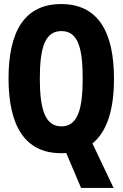

<svg xmlns="http://www.w3.org/2000/svg" viewBox="-20 -745 603 945"><path d="M281 9C290 9 298 9 306 8L379 180H539L435 -39C508 -98 541 -208 541 -358C541 -589 462 -725 281 -725C102 -725 22 -592 22 -359C22 -127 102 9 281 9ZM282 -123C204 -123 176 -203 176 -358C176 -514 203 -592 282 -592C362 -592 387 -514 387 -359C387 -206 362 -123 282 -123Z"/></svg>

Font: Noto Sans Mono SemiCondensed ExtraBold
Style: Regular
Weight: 800
Width: 4
Designer: Monotype Design Team
Foundry: Monotype Imaging Inc.
Version: Version 2.014